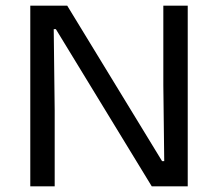

<svg xmlns="http://www.w3.org/2000/svg" viewBox="-20 -659 770 679"><path d="M217.7 -639 553.2 -89.1H560.8L557.6 -358V-639H643.9V0H516.7L177.6 -555.9H170L173.4 -268.2V0H87.1V-639Z"/></svg>

Font: Anek Gurmukhi Medium SemiExpanded
Style: Regular
Weight: 500
Width: 6
Version: Version 1.003